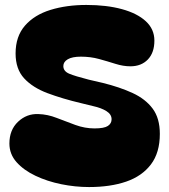

<svg xmlns="http://www.w3.org/2000/svg" viewBox="-20 -753 684 776"><path d="M340 3Q284 3 227.5 -8.5Q171 -20 123.5 -42.5Q76 -65 47 -97.5Q18 -130 18 -173Q18 -228 53 -261Q88 -294 135 -292Q172 -291 209 -276.5Q246 -262 284.5 -248Q323 -234 362 -234Q401 -234 416 -244Q431 -254 431 -271Q431 -291 410 -304Q389 -317 357 -324L308 -336Q232 -354 172 -376.5Q112 -399 77.5 -436.5Q43 -474 43 -537Q43 -606 81 -649.5Q119 -693 184 -713Q249 -733 329 -733Q411 -733 473 -716Q535 -699 569.5 -667Q604 -635 604 -589Q604 -540 577.5 -512.5Q551 -485 507 -485Q478 -485 446.5 -495Q415 -505 380.5 -514.5Q346 -524 307 -524Q272 -524 254 -513.5Q236 -503 236 -486Q236 -465 260 -455Q284 -445 339 -431L395 -418Q464 -401 516 -377Q568 -353 597 -314Q626 -275 626 -212Q626 -136 590 -88.5Q554 -41 490 -19Q426 3 340 3Z"/></svg>

Font: Bagel Fat One
Style: Regular
Weight: 400
Designer: Kyung-won Kim
Foundry: JAMO
Version: Version 1.000; ttfautohint (v1.8.4.7-5d5b);gftools[0.9.28]